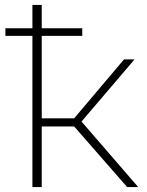

<svg xmlns="http://www.w3.org/2000/svg" viewBox="-20 -762 600 782"><path d="M485 -520 282 -280H150V-616H315V-647H150V-742H112V-647H2V-616H112V0H150V-247H282L498 0H543L312 -267L528 -520Z"/></svg>

Font: Montserrat-Alt1 ExtLt
Style: Regular
Weight: 200
Designer: Differentunic
Foundry: Differentunic
Version: Version 7.222